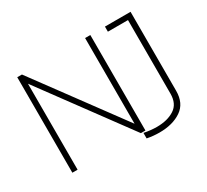

<svg xmlns="http://www.w3.org/2000/svg" viewBox="-150 -948 1339 1240"><g transform="rotate(-30 519.5 -327.5)"><path d="M603 -712H642V0H608L136 -641V0H97V-712H132L603 -73ZM942 -123Q942 -30 878 13.5Q814 57 715 57Q668 57 623 48V7Q675 17 718 17Q798 17 849.5 -16.5Q901 -50 901 -125V-674H751V-712H942Z"/></g></svg>

Font: MuliDisplayVN ExtraLight
Style: Regular
Weight: 200
Designer: Vernon Adams
Foundry: Vernon Adams
Version: Version 2.100